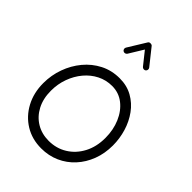

<svg xmlns="http://www.w3.org/2000/svg" viewBox="-288 -1153 1321 1321"><g transform="rotate(45 372.5 -492.5)"><path d="M360.4 29.3Q271.5 29.3 202.1 -13.2Q132.8 -55.7 93 -130.1Q53.2 -204.6 53.2 -299.3Q53.2 -375.5 78.6 -446.3Q104 -517.1 150.4 -573Q196.8 -628.9 260.7 -661.6Q324.7 -694.3 402.3 -694.3Q472.7 -694.3 527.3 -663.6Q582 -632.8 619.6 -581.1Q657.2 -529.3 676.5 -465.1Q695.8 -400.9 695.8 -334Q695.8 -256.3 670.7 -190.2Q645.5 -124 600.3 -74.7Q555.2 -25.4 493.9 2Q432.6 29.3 360.4 29.3ZM360.4 -43.9Q434.6 -43.9 493.9 -80.6Q553.2 -117.2 587.9 -182.6Q622.6 -248 622.6 -334Q622.6 -412.6 594.7 -477.5Q566.9 -542.5 517.3 -581.3Q467.8 -620.1 402.3 -620.1Q344.2 -620.1 294.2 -594.7Q244.1 -569.3 206.8 -524.7Q169.4 -480 148.4 -422.1Q127.4 -364.3 127.4 -299.3Q127.4 -221.7 157.7 -164.3Q188 -106.9 240.5 -75.4Q293 -43.9 360.4 -43.9ZM289.6 -844.2Q282.2 -848.6 280.3 -857.4Q278.3 -866.2 282.7 -873.5L363.8 -1005.4Q369.1 -1014.2 381.6 -1014.2Q394 -1014.2 399.4 -1007.3L493.2 -889.6Q498.5 -882.8 497.6 -873.5Q496.6 -864.3 489.7 -858.9Q482.9 -853.5 473.6 -854.7Q464.4 -856 459 -862.8L384.3 -956.5L319.8 -851.1Q314.9 -843.8 306.2 -841.6Q297.4 -839.4 289.6 -844.2Z"/></g></svg>

Font: Mikhak Regular
Style: Regular
Weight: 400
Designer: Amin Abedi
Version: Version 3.3